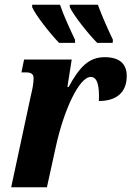

<svg xmlns="http://www.w3.org/2000/svg" viewBox="-20 -786 552 806"><path d="M388 -606H453L454 -619C433 -663 407 -721 391 -766H273V-756C289 -721 352 -642 388 -606ZM228 -606H295V-619C274 -663 247 -721 232 -766H115V-756C130 -721 193 -642 228 -606ZM27 0H177L215 -173C248 -323 312 -463 361 -463C389 -463 398 -425 395 -362C469 -362 512 -398 512 -467C512 -518 482 -546 419 -546C352 -546 313 -503 268 -421H263L281 -536H81L70 -482H91C109 -482 121 -476 121 -458C121 -436 116 -411 110 -387Z"/></svg>

Font: Noto Serif Condensed Extra
Style: Italic
Weight: 800
Width: 3
Italic angle: -12°
Designer: Monotype Design Team
Foundry: Monotype Imaging Inc.
Version: Version 1.901